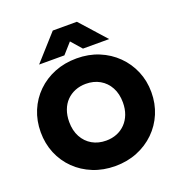

<svg xmlns="http://www.w3.org/2000/svg" viewBox="-163 -1072 1149 1224"><g transform="rotate(-20 411.5 -460.0)"><path d="M411.5 15Q330 15 261.5 -12.8Q193 -40.5 142.5 -90Q92 -139.5 64.2 -206Q36.5 -272.5 36.5 -350Q36.5 -428 64.2 -494.5Q92 -561 142.5 -610.5Q193 -660 261.5 -687.5Q330 -715 411.5 -715Q493 -715 561.2 -687Q629.5 -659 680.2 -609Q731 -559 759 -492.8Q787 -426.5 787 -350Q787 -272.5 759 -206Q731 -139.5 680.2 -90Q629.5 -40.5 561.2 -12.8Q493 15 411.5 15ZM411.5 -157.5Q451.5 -157.5 484.8 -171Q518 -184.5 542.5 -209.8Q567 -235 580.5 -270.5Q594 -306 594 -350Q594 -409 570.5 -452.2Q547 -495.5 505.8 -519Q464.5 -542.5 411.5 -542.5Q372 -542.5 338.5 -529Q305 -515.5 280.5 -490.5Q256 -465.5 242.8 -429.8Q229.5 -394 229.5 -350Q229.5 -291 253 -247.8Q276.5 -204.5 317.5 -181Q358.5 -157.5 411.5 -157.5ZM174.5 -759.5 330.5 -933.5H494L650 -759.5H472L409.5 -831L346 -759.5Z"/></g></svg>

Font: Geologica ExtraBold
Style: Regular
Weight: 800
Designer: Sindre Bremnes, Frode Helland
Foundry: Monokrom Skriftforlag AS
Version: Version 1.010;gftools[0.9.28]